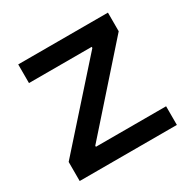

<svg xmlns="http://www.w3.org/2000/svg" viewBox="-123 -639 753 758"><g transform="rotate(-30 253.0 -260.0)"><path d="M32 0H475V-85H155V-90L461 -435V-520H52V-435H338V-430L32 -87Z"/></g></svg>

Font: Fixel Display Medium
Style: Regular
Weight: 500
Designer: AlfaBravo + MacPaw
Foundry: Kyrylo Tkachov, Marchela Mozhyna, Serhii Makarenko, Maria Weinstein, Zakhar Kryvoshyya
Version: Version 1.211